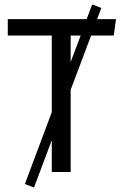

<svg xmlns="http://www.w3.org/2000/svg" viewBox="-20 -774 552 864"><path d="M492 -614H390L298 -370V0H213V-143L133 70L92 54L213 -269V-614H15V-688H370L395 -754L436 -738L417 -688H502ZM298 -495 343 -614H298Z"/></svg>

Font: FiraGO Book
Style: Regular
Weight: 350
Designer: bBox Type
Foundry: bBox Type GmbH
Version: Version 1.001;PS 001.001;hotconv 1.0.88;makeotf.lib2.5.64775